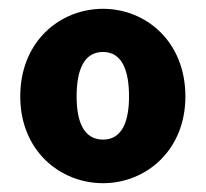

<svg xmlns="http://www.w3.org/2000/svg" viewBox="-20 -833 467 436"><path d="M214 -417C311 -417 401 -491 401 -614C401 -739 311 -813 214 -813C116 -813 26 -739 26 -614C26 -491 116 -417 214 -417ZM214 -516C171 -516 154 -555 154 -614C154 -675 171 -715 214 -715C256 -715 273 -675 273 -614C273 -555 256 -516 214 -516Z"/></svg>

Font: Source Han Sans HK Heavy
Style: Regular
Weight: 900
Designer: Ryoko NISHIZUKA 西塚涼子 (kana, bopomofo & ideographs); Paul D. Hunt (Latin, Greek & Cyrillic); Sandoll Communications 산돌커뮤니
Foundry: Adobe
Version: Version 2.000;hotconv 1.0.107;makeotfexe 2.5.65593